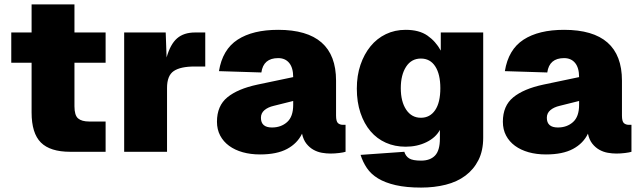

<svg xmlns="http://www.w3.org/2000/svg" viewBox="-20 -687 2902 869"><path d="M298 0Q207 0 165 -42Q123 -84 123 -178V-403H31V-540H123V-667H317V-540H458V-403H317V-206Q317 -165 333.5 -151Q350 -137 384 -137H458V0Z M542 0V-540H730L734 -427Q751 -487 781.5 -513.5Q812 -540 863 -540H909V-386H861Q797 -386 766.5 -365.5Q736 -345 736 -289V0Z M1157 12Q1114 12 1078.5 2Q1043 -8 1017 -27Q991 -46 976.5 -73.5Q962 -101 962 -136Q962 -208 1009 -246.5Q1056 -285 1145 -304L1307 -338Q1307 -380 1289 -402Q1271 -424 1239 -424Q1172 -424 1163 -359L971 -365Q987 -463 1055.5 -507.5Q1124 -552 1239 -552Q1501 -552 1501 -322V-164Q1501 -138 1509.5 -130Q1518 -122 1533 -122H1544V0Q1535 3 1515 5.5Q1495 8 1476 8Q1457 8 1437 4.5Q1417 1 1399 -9Q1381 -19 1367 -36.5Q1353 -54 1347 -82Q1326 -38 1279.5 -13Q1233 12 1157 12ZM1211 -110Q1252 -110 1279.5 -134.5Q1307 -159 1307 -212V-230L1219 -208Q1193 -202 1177 -188.5Q1161 -175 1161 -154Q1161 -110 1211 -110Z M1886 162Q1819 162 1771 151Q1723 140 1691 120.5Q1659 101 1640.5 73.5Q1622 46 1612 14L1810 0Q1816 20 1832 30Q1848 40 1886 40Q1927 40 1949 17Q1971 -6 1971 -60V-99Q1952 -64 1910 -43.5Q1868 -23 1816 -23Q1767 -23 1726.5 -41Q1686 -59 1657 -93Q1628 -127 1611.5 -176Q1595 -225 1595 -286Q1595 -345 1611.5 -393.5Q1628 -442 1657 -477.5Q1686 -513 1726.5 -532.5Q1767 -552 1816 -552Q1877 -552 1914.5 -526Q1952 -500 1975 -458V-540H2167V-64Q2167 -5 2145.5 37.5Q2124 80 2086.5 108Q2049 136 1997.5 149Q1946 162 1886 162ZM1885 -154Q1926 -154 1949.5 -188.5Q1973 -223 1973 -288Q1973 -351 1950 -386.5Q1927 -422 1885 -422Q1842 -422 1818 -385Q1794 -348 1794 -288Q1794 -227 1818.5 -190.5Q1843 -154 1885 -154Z M2451 12Q2408 12 2372.5 2Q2337 -8 2311 -27Q2285 -46 2270.5 -73.5Q2256 -101 2256 -136Q2256 -208 2303 -246.5Q2350 -285 2439 -304L2601 -338Q2601 -380 2583 -402Q2565 -424 2533 -424Q2466 -424 2457 -359L2265 -365Q2281 -463 2349.5 -507.5Q2418 -552 2533 -552Q2795 -552 2795 -322V-164Q2795 -138 2803.5 -130Q2812 -122 2827 -122H2838V0Q2829 3 2809 5.5Q2789 8 2770 8Q2751 8 2731 4.5Q2711 1 2693 -9Q2675 -19 2661 -36.5Q2647 -54 2641 -82Q2620 -38 2573.5 -13Q2527 12 2451 12ZM2505 -110Q2546 -110 2573.5 -134.5Q2601 -159 2601 -212V-230L2513 -208Q2487 -202 2471 -188.5Q2455 -175 2455 -154Q2455 -110 2505 -110Z"/></svg>

Font: Geist Black
Style: Regular
Weight: 400
Designer: Basement.studio, Andrés Briganti, Mateo Zaragoza
Foundry: Basement.studio, Vercel, Andrés Briganti, Guido Ferreyra, Mateo Zaragoza
Version: Version 1.401